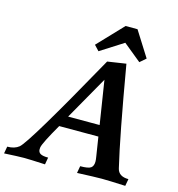

<svg xmlns="http://www.w3.org/2000/svg" viewBox="-186 -1041 1066 1153"><g transform="rotate(15 347.0 -464.0)"><path d="M698.2 0Q590.8 -4.9 551.8 -4.9Q512.2 -4.9 398.4 0L406.2 -43.9Q457 -43.9 472.4 -55.4Q487.8 -66.9 487.8 -94.2Q487.8 -106.4 484.4 -125.5L465.8 -244.1H222.2Q150.9 -120.6 145.5 -91.8L144.5 -79.1Q144.5 -60.5 159.2 -52.2Q173.8 -43.9 207 -43.9L199.2 0Q102.5 -4.9 66.4 -4.9Q34.7 -4.9 -55.2 0L-47.4 -43.9Q-2 -43.9 24.9 -65.9Q72.3 -105 399.9 -692.9L515.1 -710.4Q589.8 -275.9 633.8 -91.8Q644.5 -43.9 706.1 -43.9ZM455.1 -313 412.6 -583 259.3 -313ZM587.4 -739.3 476.1 -830.1 333.5 -739.3 303.2 -771.5 451.7 -927.7H525.9L624.5 -771.5Z"/></g></svg>

Font: Kelvinch
Style: Bold Italic
Weight: 700
Italic angle: -10°
Designer: Paul James Miller
Foundry: High-Logic / Made with FontCreator
Version: Version 3.30 September 23, 2016